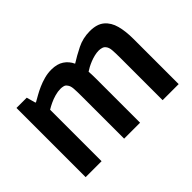

<svg xmlns="http://www.w3.org/2000/svg" viewBox="-102 -875 1150 1150"><g transform="rotate(-45 472.5 -300.5)"><path d="M85 0V-586H172L188 -528H193Q209 -537 231 -549.5Q253 -562 279 -573.5Q305 -585 334.5 -593Q364 -601 395 -601Q443 -601 474 -580.5Q505 -560 521 -525Q562 -551 612 -576Q662 -601 721 -601Q781 -601 814 -573Q847 -545 860 -496.5Q873 -448 873 -384V0H737V-357Q737 -400 735 -425Q733 -450 722 -463Q715 -473 702.5 -477Q690 -481 676 -481Q660 -481 640.5 -476.5Q621 -472 602.5 -464.5Q584 -457 569 -449Q554 -441 544 -434Q545 -421 545.5 -407Q546 -393 546 -378V0H411V-358Q411 -403 409 -427Q407 -451 396 -464Q389 -475 376.5 -478Q364 -481 353 -481Q330 -481 305 -474Q280 -467 258 -456.5Q236 -446 220 -436V0Z"/></g></svg>

Font: Ruda ExtraBold
Style: Regular
Weight: 800
Designer: Mariela Monsalve and Angelina Sanchez
Foundry: Mariela Monsalve and Angelina Sanchez
Version: Version 2.000